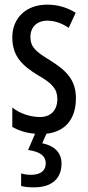

<svg xmlns="http://www.w3.org/2000/svg" viewBox="-20 -567 379 827"><path d="M245 137C245 92 216 61 162 50L180 9C261 0 307 -54 307 -144C307 -226 262 -265 196 -307C133 -345 111 -365 111 -408C111 -450 139 -478 184 -478C217 -478 248 -466 276 -447L306 -512C269 -535 229 -547 183 -547C94 -547 33 -491 33 -406C33 -323 78 -283 145 -242C205 -208 227 -183 227 -141C227 -92 199 -63 152 -63C108 -63 62 -80 33 -104V-20C58 -6 92 6 131 9L101 79C149 86 177 102 177 137C177 166 157 186 114 186C99 186 84 184 71 180V234C84 238 103 240 127 240C201 240 245 204 245 137Z"/></svg>

Font: Noto Sans Myanmar UI ExtraCondensed
Style: Regular
Weight: 400
Width: 2
Designer: Monotype Design Team
Foundry: Monotype Imaging Inc.
Version: Version 2.103